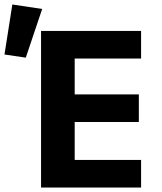

<svg xmlns="http://www.w3.org/2000/svg" viewBox="-103 -836 723 856"><path d="M80 0V-698H526V-575H230V-415H516V-292H230V-123H526V0ZM-83 -593 -48 -816 85 -796 12 -579Z"/></svg>

Font: iA Writer Quattro V
Style: Regular
Weight: 400
Designer: Mike Abbink, Paul van der Laan, Pieter van Rosmalen, Oliver Reichenstein
Foundry: Information Architects Inc.
Version: Version 2.000